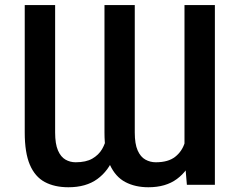

<svg xmlns="http://www.w3.org/2000/svg" viewBox="-20 -748 969 777"><path d="M726.6 -114.3V-727.5H849.6V0H736.3ZM738.8 -246.1 784.7 -247.1Q784.7 -173.3 762.9 -115.2Q741.2 -57.1 696 -23.7Q650.9 9.8 580.6 9.8Q527.3 9.8 487.3 -11.2Q447.3 -32.2 425 -80.6Q402.8 -128.9 402.8 -211.9V-727.5H525.4V-211.9Q525.4 -165.5 537.1 -139.2Q548.8 -112.8 568.4 -102.1Q587.9 -91.3 610.4 -91.3Q660.6 -91.3 688.7 -113.3Q716.8 -135.3 727.8 -170.9Q738.8 -206.5 738.8 -246.1ZM416.5 -246.1 463.4 -247.1Q463.9 -172.9 441.7 -114.7Q419.4 -56.6 373.8 -23.4Q328.1 9.8 256.8 9.8Q200.7 9.8 161.1 -11.5Q121.6 -32.7 100.8 -81.3Q80.1 -129.9 80.1 -211.9V-727.5H203.1V-211.9Q203.1 -165.5 214.6 -139.2Q226.1 -112.8 244.9 -102.1Q263.7 -91.3 286.1 -91.3Q328.1 -91.3 353.8 -106.2Q379.4 -121.1 393.1 -144.5Q406.7 -168 411.6 -195.1Q416.5 -222.2 416.5 -246.1Z"/></svg>

Font: Inter Cardless
Style: Medium
Weight: 500
Designer: Rasmus Andersson
Foundry: rsms
Version: Version 4.001;git-9221beed3